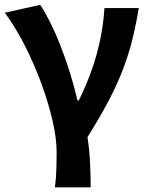

<svg xmlns="http://www.w3.org/2000/svg" viewBox="-20 -594 629 815"><path d="M213 201.1Q216.3 176.7 217.6 156.7Q218.9 136.8 219.6 112.3Q220.4 87.7 220.4 51.5Q220.4 -6.2 202.9 -82.5Q185.3 -158.7 155 -241Q124.7 -323.2 85.1 -401.1Q45.5 -479 0.5 -540L150.5 -573.5Q171.2 -542.9 193.3 -498.8Q215.4 -454.6 236.4 -401Q257.4 -347.4 276.1 -288Q294.7 -228.7 309.2 -167.3H314.2Q344.8 -228.5 367.6 -292Q390.4 -355.5 404.6 -422.6Q418.9 -489.7 423.5 -559.8H569Q557.4 -488.9 541.7 -425.8Q526 -362.7 501.9 -299.6Q477.9 -236.4 441.2 -166.5Q404.5 -96.5 351.3 -12Q359.4 40 362.2 96.7Q365 153.3 365 201.1Z"/></svg>

Font: Shanggu Sans SC VF
Style: Regular
Weight: 250
Designer: GuiWonder
Version: Version 1.021